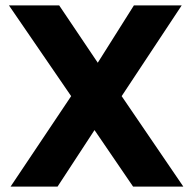

<svg xmlns="http://www.w3.org/2000/svg" viewBox="-20 -687 707 707"><path d="M328 -208 192 0H19L242 -333L13 -667H198L340 -456L473 -667H649L428 -333L655 0H470Z"/></svg>

Font: XXII Aven Bold
Style: Regular
Weight: 700
Designer: Lecter Johnson
Foundry: Doubletwo Studios
Version: Version 1.001